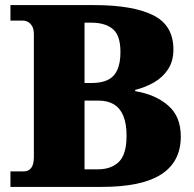

<svg xmlns="http://www.w3.org/2000/svg" viewBox="-20 -734 760 754"><path d="M21 0V-61H73Q87 -61 96 -68Q105 -75 109 -87.5Q113 -100 113 -116V-598Q113 -620 106 -631.5Q99 -643 89.5 -648Q80 -653 70 -653H21V-714H349Q501 -714 581 -674.5Q661 -635 661 -540Q661 -494 640 -462Q619 -430 585 -410.5Q551 -391 511 -381V-376Q590 -363 640 -320Q690 -277 690 -198Q690 -99 613.5 -49.5Q537 0 379 0ZM364 -69Q417 -69 447 -98.5Q477 -128 477 -201Q477 -248 464.5 -278.5Q452 -309 427.5 -324Q403 -339 366 -339H312V-69ZM340 -408Q378 -408 403 -420Q428 -432 440.5 -459Q453 -486 453 -530Q453 -595 423 -620Q393 -645 338 -645H312V-408Z"/></svg>

Font: Noto Rashi Hebrew Black
Style: Regular
Weight: 900
Version: Version 1.006